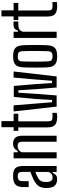

<svg xmlns="http://www.w3.org/2000/svg" viewBox="910 -1720 818 2678"><g transform="rotate(-90 1319.0 -381.0)"><path d="M158 6.5Q102 6.5 71.8 -22.8Q41.5 -52 37 -113Q36.5 -125.5 36 -137.8Q35.5 -150 36 -162.5Q38.5 -198.5 49.8 -227Q61 -255.5 86.8 -278.8Q112.5 -302 157 -323.5Q180.5 -334.5 207.2 -345.5Q234 -356.5 260.5 -365.5V-481.5Q260.5 -514 246.8 -528.5Q233 -543 198 -543Q168.5 -543 151 -530.5Q133.5 -518 132 -486.5Q131 -472.5 130.8 -453.5Q130.5 -434.5 131 -416.8Q131.5 -399 132 -390H49.5Q49 -410 48.5 -432.8Q48 -455.5 48.5 -476Q51 -521.5 66.2 -550.5Q81.5 -579.5 114.2 -593.5Q147 -607.5 201.5 -607.5Q256.5 -607.5 287.2 -593Q318 -578.5 330.5 -546.8Q343 -515 343 -464.5V0H259V-56H247Q234 -26.5 215.8 -10Q197.5 6.5 158 6.5ZM182.5 -56.5Q210 -56.5 229.5 -70.8Q249 -85 259.5 -112L260 -296.5Q240.5 -290.5 219.8 -281.5Q199 -272.5 174 -257Q141.5 -238.5 131.5 -215.2Q121.5 -192 120 -162.5Q120 -149 120.2 -139Q120.5 -129 121 -118.5Q123.5 -89.5 139.5 -73Q155.5 -56.5 182.5 -56.5Z M450 0V-600H534.5V-544H552Q569.5 -575.5 593 -591.5Q616.5 -607.5 654 -607.5Q710 -607.5 737.2 -577Q764.5 -546.5 765 -478.5V0H681.5L681 -485Q680.5 -516.5 666.8 -530.2Q653 -544 623 -544Q594.5 -544 569.5 -529Q544.5 -514 534.5 -486.5V0Z M1031.5 7.5Q948.5 7.5 915 -23Q881.5 -53.5 881.5 -127.5L881 -535H833V-600H883.5V-770H968V-600H1071.5V-535H965.5L966 -118Q966 -82 979.2 -69.5Q992.5 -57 1032.5 -57Q1047.5 -57 1058.5 -57.8Q1069.5 -58.5 1083.5 -60V2.5Q1071.5 4.5 1058.8 6Q1046 7.5 1031.5 7.5Z M1171 0 1103.5 -600H1188.5L1213 -297.5L1232 -64H1264L1277.5 -297.5L1306 -597.5H1459L1484.5 -297.5L1499.5 -64H1531.5L1549.5 -297.5L1576 -600H1661L1592 0H1437.5L1418.5 -231L1399 -533.5H1365L1345 -231L1327 0Z M1873 7.5Q1818 7.5 1784.8 -7Q1751.5 -21.5 1736 -53.2Q1720.5 -85 1718 -136.5Q1716.5 -167 1716 -208Q1715.5 -249 1715.5 -294Q1715.5 -339 1716 -383Q1716.5 -427 1718 -463Q1721 -515.5 1736.5 -547.2Q1752 -579 1785 -593.2Q1818 -607.5 1873 -607.5Q1929 -607.5 1962 -592.8Q1995 -578 2010 -546.5Q2025 -515 2027.5 -463Q2029 -430 2029.8 -388.8Q2030.5 -347.5 2030.5 -303.2Q2030.5 -259 2029.8 -216.2Q2029 -173.5 2027.5 -136.5Q2025 -85 2009.8 -53.2Q1994.5 -21.5 1961.5 -7Q1928.5 7.5 1873 7.5ZM1873 -57.5Q1912 -57.5 1927.2 -72.2Q1942.5 -87 1943.5 -119Q1945 -164.5 1946 -209.2Q1947 -254 1947.2 -298.8Q1947.5 -343.5 1946.5 -389Q1945.5 -434.5 1943.5 -482Q1942.5 -514.5 1926.8 -528.5Q1911 -542.5 1873 -542.5Q1835 -542.5 1818.8 -527.8Q1802.5 -513 1801.5 -480.5Q1800.5 -440 1799.5 -396.2Q1798.5 -352.5 1798.2 -306.2Q1798 -260 1799 -213Q1800 -166 1802 -120Q1803.5 -86.5 1819.2 -72Q1835 -57.5 1873 -57.5Z M2129 0V-600H2215V-539.5H2232Q2241 -574.5 2262.8 -588.5Q2284.5 -602.5 2321 -602.5Q2330.5 -602.5 2340 -601.8Q2349.5 -601 2358.5 -600.5V-535H2321.5Q2275.5 -535 2249.8 -520.2Q2224 -505.5 2215 -469V0Z M2577.5 7.5Q2494.5 7.5 2461 -23Q2427.5 -53.5 2427.5 -127.5L2427 -535H2379V-600H2429.5V-770H2514V-600H2617.5V-535H2511.5L2512 -118Q2512 -82 2525.2 -69.5Q2538.5 -57 2578.5 -57Q2593.5 -57 2604.5 -57.8Q2615.5 -58.5 2629.5 -60V2.5Q2617.5 4.5 2604.8 6Q2592 7.5 2577.5 7.5Z"/></g></svg>

Font: Big Shoulders
Style: Regular
Weight: 400
Designer: Patric King
Foundry: XO Type Co
Version: Version 2.002